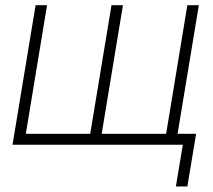

<svg xmlns="http://www.w3.org/2000/svg" viewBox="-20 -542 798 719"><path d="M113.3 -522.5H156.2L76.7 -41H317.9L397.5 -522.5H440.4L360.8 -41H602.1L681.6 -522.5H724.6L638.2 0H26.9ZM638.7 156.2 664.6 0H617.2L624 -41H714.4L681.6 156.2Z"/></svg>

Font: Inter 28pt ExtraLight
Style: Italic
Weight: 250
Italic angle: -9.3988°
Designer: Rasmus Andersson
Foundry: rsms
Version: Version 4.001;git-66647c0bb